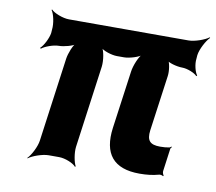

<svg xmlns="http://www.w3.org/2000/svg" viewBox="-68 -633 831 738"><g transform="rotate(10 347.5 -264.0)"><path d="M518 9C547 9 570 6 592 0C597 -2 606 0 609 3L611 0C608 -3 605 -12 606 -17L618 -105C618 -108 622 -111 623 -113L621 -115C620 -114 616 -110 613 -110C603 -108 591 -107 578 -107C538 -107 525 -122 530 -162L560 -379C563 -399 558 -433 549 -444L545 -441C554 -430 588 -421 609 -421C629 -421 659 -409 668 -398L671 -401C662 -412 654 -443 657 -464L658 -478C661 -502 681 -539 695 -552L693 -554C678 -542 639 -528 615 -528H148C124 -528 89 -542 78 -554L76 -552C86 -539 94 -502 91 -478L90 -464C87 -444 71 -412 58 -401L61 -398C74 -409 107 -421 127 -421C147 -421 182 -430 195 -441L193 -444C180 -433 167 -398 164 -378L119 -50C116 -26 97 11 83 24L84 26C99 14 138 0 162 0H203C227 0 260 14 269 26L272 24C264 11 257 -26 260 -50L304 -371C307 -395 301 -435 290 -447L288 -445C298 -432 334 -421 354 -421H382C402 -421 440 -432 454 -445L452 -447C437 -435 421 -395 418 -371L387 -147C373 -44 416 9 518 9Z"/></g></svg>

Font: Asimov
Style: EdgeNarIt
Weight: 500
Designer: Google
Version: Version 2.000980: 2014